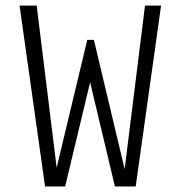

<svg xmlns="http://www.w3.org/2000/svg" viewBox="-20 -675 654 695"><path d="M471.2 0H396L306.2 -377L215.8 0H143.1L50.8 -654.8H112.8L185.1 -67.9L295.9 -530.8H319.8L431.2 -63L504.9 -654.8H563Z"/></svg>

Font: IntelOne Mono Light
Style: Regular
Weight: 300
Designer: Fred Shallcrass
Foundry: Frere-Jones Type LLC
Version: Version 1.200;hotconv 1.1.0;makeotfexe 2.6.0;FJTRelease1.2